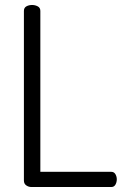

<svg xmlns="http://www.w3.org/2000/svg" viewBox="-20 -751 503 771"><path d="M106 0Q95 0 85.5 -6.5Q76 -13 76 -26V-707Q76 -720 86 -725.5Q96 -731 109 -731Q121 -731 131.5 -725.5Q142 -720 142 -707V-61H427Q438 -61 443.5 -51.5Q449 -42 449 -31Q449 -19 443.5 -9.5Q438 0 427 0Z"/></svg>

Font: Dosis
Style: Book
Weight: 400
Designer: EdgarTolentino, PabloImpallari, IginoMarini
Foundry: EdgarTolentino, PabloImpallari, IginoMarini
Version: Version 1.007